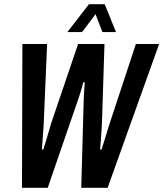

<svg xmlns="http://www.w3.org/2000/svg" viewBox="-20 -897 780 917"><path d="M85 0 87 -687H205L189 -311Q189 -301 187 -279Q185 -257 183.5 -230.5Q182 -204 180 -183H187Q193 -203 199.5 -224Q206 -245 212 -265.5Q218 -286 224 -307L353 -687H479L467 -310Q466 -289 464.5 -267.5Q463 -246 461.5 -225Q460 -204 458 -183H465Q471 -201 476.5 -219.5Q482 -238 488 -256.5Q494 -275 499 -293L629 -687H740L494 0H368L380 -427Q381 -440 381.5 -452.5Q382 -465 383 -478.5Q384 -492 385 -504H378Q375 -493 371.5 -481Q368 -469 365 -458Q362 -447 358 -436L208 0ZM302 -744 405 -877H480L534 -744H469L422 -867H465L372 -744Z"/></svg>

Font: Archivo ExtraCondensed SemiBold
Style: Italic
Weight: 600
Width: 2
Italic angle: -10°
Designer: Hector Gatti
Foundry: Omnibus-Type
Version: Version 2.001